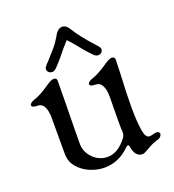

<svg xmlns="http://www.w3.org/2000/svg" viewBox="-107 -637 654 721"><g transform="rotate(-20 220.0 -276.5)"><path d="M31 -332Q53 -339 86 -361Q90 -364 97 -368.5Q104 -373 108 -375Q118 -380 123 -380Q136 -380 136 -368L135 -276Q133 -172 133 -117Q133 -84 157.5 -59.5Q182 -35 215 -35Q258 -35 294 -84Q300 -95 299 -103Q298 -119 298 -144L299 -246Q299 -273 290.5 -289.5Q282 -306 263 -306Q242 -306 242 -316Q242 -320 247.5 -324.5Q253 -329 263 -332Q285 -339 318 -361Q322 -364 329 -368.5Q336 -373 340 -375Q350 -380 355 -380Q368 -380 368 -368L366 -307Q362 -233 362 -182Q362 -124 367.5 -89Q373 -54 389 -54Q394 -54 403.5 -56.5Q413 -59 417 -59Q430 -59 430 -49Q430 -44 425 -38.5Q420 -33 411 -31Q390 -25 367 -11Q349 0 342 0Q313 0 306 -41Q305 -50 300 -50Q297 -50 292 -45Q248 -1 190 -1Q162 -1 133.5 -13Q105 -25 86 -47.5Q67 -70 67 -101V-246Q67 -273 58.5 -289.5Q50 -306 31 -306Q10 -306 10 -316Q10 -320 15.5 -324.5Q21 -329 31 -332ZM109 -424Q109 -428 112.5 -433Q116 -438 120 -442Q124 -446 127 -449Q147 -471 162 -488.5Q177 -506 194 -536Q199 -544 206 -548.5Q213 -553 220 -553Q236 -553 246 -536Q272 -494 312 -451Q320 -442 325.5 -435.5Q331 -429 331 -424Q331 -417 326 -411.5Q321 -406 311 -406Q303 -406 293.5 -415.5Q284 -425 265 -447Q245 -473 220 -500Q195 -473 175 -447Q156 -425 146.5 -415.5Q137 -406 129 -406Q119 -406 114 -411.5Q109 -417 109 -424Z"/></g></svg>

Font: Hina Mincho
Style: Regular
Weight: 400
Designer: satsuyako
Foundry: satsuyako
Version: Version 1.100